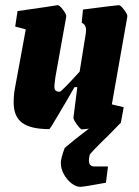

<svg xmlns="http://www.w3.org/2000/svg" viewBox="-20 -493 541 745"><path d="M474 -428 414 -88 460 -77 449 -17 401 32Q329 102 328 108Q325 120 325 130Q325 153 347 153H399L391 216Q305 232 291 232Q275 232 257 218Q239 204 227.5 182.5Q216 161 216 139Q216 122 231 81Q267 50 325 6Q307 9 298 9Q292 9 278 -10.5Q264 -30 265 -37L280 -155H269L242 -108Q235 -97 204.5 -44.5Q174 8 171 8Q99 8 66 -16.5Q33 -41 33 -95Q33 -125 38 -151L80 -379L39 -390L48 -450L152 -465L204 -473Q211 -473 225 -454.5Q239 -436 237 -428L195 -194Q191 -164 191 -158Q191 -146 196 -141.5Q201 -137 212 -137Q218 -137 289 -215L313 -364Q314 -369 314 -376Q314 -397 297 -405L302 -456Q434 -473 441 -473Q448 -473 462 -454.5Q476 -436 474 -428Z"/></svg>

Font: Grenze ExtraBold
Style: Italic
Weight: 800
Italic angle: -10°
Designer: Renata Polastri
Foundry: Omnibus-Type
Version: Version 1.002; ttfautohint (v1.8)